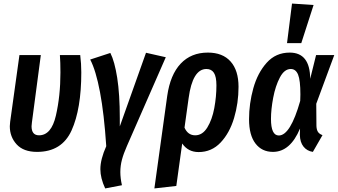

<svg xmlns="http://www.w3.org/2000/svg" viewBox="-20 -838 1895 1077"><path d="M436 -432Q436 -227 381.5 -106.5Q327 14 188 14Q112 14 73.5 -28Q35 -70 35 -130Q35 -139 37 -155L89 -529H209L159 -151Q157 -135 157 -130Q157 -79 199 -79Q268 -79 293.5 -189.5Q319 -300 319 -431Q319 -489 316 -529H430Q436 -481 436 -432Z M652 -174V-129L799 -542L910 -517L692 -19Q673 24 664 58Q655 92 655 127Q655 161 664 201L570 219Q543 161 543 111Q543 56 576 -18Q564 -199 541 -321Q518 -443 486 -504L599 -541Q623 -494 637.5 -401.5Q652 -309 652 -174Z M1318 -351Q1318 -260 1293 -176Q1268 -92 1217.5 -38.5Q1167 15 1094 15Q1035 15 1002 -33L969 205L846 219L918 -300Q935 -419 993.5 -481Q1052 -543 1146 -543Q1229 -543 1273.5 -493Q1318 -443 1318 -351ZM1194 -359Q1194 -408 1180 -429.5Q1166 -451 1138 -451Q1060 -451 1038 -287L1015 -122Q1034 -79 1075 -79Q1116 -79 1143 -123Q1170 -167 1182 -231.5Q1194 -296 1194 -359Z M1720 -396 1753 -529H1855L1754 -256L1755 -131Q1756 -109 1764 -97.5Q1772 -86 1789 -80L1735 14Q1702 9 1682.5 -15.5Q1663 -40 1662 -81L1663 -117Q1608 14 1511 14Q1449 14 1413 -33Q1377 -80 1377 -169Q1377 -257 1401 -343Q1425 -429 1476 -486Q1527 -543 1605 -543Q1719 -543 1720 -396ZM1500 -171Q1500 -78 1544 -78Q1609 -78 1664 -272L1665 -308Q1665 -388 1652 -419.5Q1639 -451 1611 -451Q1575 -451 1550 -403.5Q1525 -356 1512.5 -290Q1500 -224 1500 -171ZM1618 -818 1739 -810 1670 -596H1590Z"/></svg>

Font: Fira Sans Extra Condensed Medium
Style: Italic
Weight: 500
Width: 3
Italic angle: -8°
Designer: Carrois Corporate & Edenspiekermann AG
Foundry: Carrois Corporate GbR & Edenspiekermann AG
Version: Version 4.203